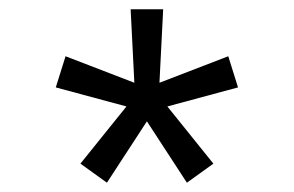

<svg xmlns="http://www.w3.org/2000/svg" viewBox="-20 -720 632 413"><path d="M210 -327 153 -368 252 -491 100 -532 121 -599 269 -542 261 -700H331L323 -542L471 -599L492 -532L340 -491L439 -368L382 -327L296 -459Z"/></svg>

Font: Von Book
Style: Regular
Weight: 400
Version: Version 4.000; ttfautohint (v1.8.4.7-5d5b)